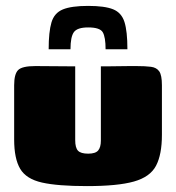

<svg xmlns="http://www.w3.org/2000/svg" viewBox="-20 -624 597 651"><path d="M279 -604Q335 -604 363.5 -592.5Q392 -581 402 -549.5Q412 -518 412 -457H338Q338 -498 328.5 -514.5Q319 -531 279 -531Q242 -531 230.5 -515Q219 -499 219 -457H145Q145 -516 154.5 -548Q164 -580 193 -592Q222 -604 279 -604ZM235 -399V-149Q235 -123 244.5 -113Q254 -103 279 -103Q304 -103 313 -114Q322 -125 322 -147V-399Q323 -399 340 -399Q357 -399 379 -399.5Q401 -400 419.5 -400Q438 -400 442 -400Q473 -400 492 -397.5Q511 -395 520 -382Q529 -369 529 -335V-167Q529 -100 509 -62Q489 -24 434 -8.5Q379 7 275 7Q176 7 122.5 -5Q69 -17 48.5 -51.5Q28 -86 28 -151V-335Q28 -373 41.5 -386.5Q55 -400 100 -400Q134 -400 167.5 -399.5Q201 -399 235 -399Z"/></svg>

Font: Genos Thin Black
Style: Regular
Weight: 900
Version: Version 1.010